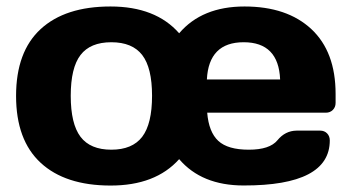

<svg xmlns="http://www.w3.org/2000/svg" viewBox="-20 -565 1090 595"><path d="M535.2 -461.9Q606 -544.9 737.8 -544.9Q869.6 -544.9 944.8 -474.9Q1020 -404.8 1020 -273.9V-246.1Q1020 -232.9 1011.5 -224.4Q1002.9 -215.8 990.2 -215.8H622.1Q627 -155.8 656.5 -128.4Q686 -101.1 751 -101.1Q815.9 -101.1 839.8 -130.4Q863.8 -159.7 898.9 -160.2H972.2Q985.4 -160.2 993.7 -151.6Q1002 -143.1 1002 -129.9Q1002 10.3 734.9 9.8Q605 9.8 535.2 -71.8Q461.9 10.3 322 10Q182.1 9.8 106 -60.5Q29.8 -130.9 29.8 -267.8Q29.8 -404.8 106 -474.9Q182.1 -544.9 322.3 -544.9Q462.4 -544.9 535.2 -461.9ZM229.5 -394.5Q199.2 -355 199.2 -268.1Q199.2 -181.2 229.5 -141.1Q259.8 -101.1 325 -101.1Q390.1 -101.1 420.7 -141.1Q451.2 -181.2 451.2 -268.1Q451.2 -355 420.7 -394.5Q390.1 -434.1 325 -434.1Q259.8 -434.1 229.5 -394.5ZM621.1 -318.8H848.1Q843.3 -434.1 735.1 -434.1Q627 -434.1 621.1 -318.8Z"/></svg>

Font: Days One
Style: Regular
Weight: 400
Designer: Alexander Kalachev, Alexey Maslov, Jovanny Lemonad
Foundry: Alexander Kalachev, Alexey Maslov, Jovanny Lemonad
Version: Version 1.002